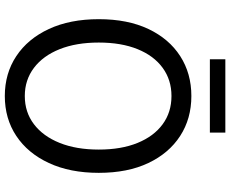

<svg xmlns="http://www.w3.org/2000/svg" viewBox="-98 -827 938 782"><g transform="rotate(90 371.0 -436.0)"><path d="M371 13.4Q279.2 13.4 208.6 -33.4Q138 -80.2 98 -166.2Q58.1 -252.2 58.1 -369.3Q58.1 -487 98 -571.3Q138 -655.6 208.6 -701Q279.2 -746.4 371 -746.4Q463.3 -746.4 533.7 -700.8Q604.1 -655.2 644 -571.1Q684 -487 684 -369.3Q684 -252.2 644 -166.2Q604.1 -80.2 533.7 -33.4Q463.3 13.4 371 13.4ZM371 -68Q437.1 -68 486 -105.3Q535 -142.5 562.1 -210.1Q589.2 -277.8 589.2 -369.3Q589.2 -460.8 562.1 -527.3Q535 -593.7 486 -629.5Q437.1 -665.4 371 -665.4Q305.6 -665.4 256.3 -629.5Q207.1 -593.7 180.2 -527.3Q153.3 -460.8 153.3 -369.3Q153.3 -277.8 180.2 -210.1Q207.1 -142.5 256.3 -105.3Q305.6 -68 371 -68ZM221.3 -821.8V-884.8H520.2V-821.8Z"/></g></svg>

Font: Noto Sans HK Thin
Style: Regular
Weight: 100
Designer: Ryoko NISHIZUKA 西塚涼子 (kana, bopomofo & ideographs); Paul D. Hunt (Latin, Greek & Cyrillic); Sandoll Communications 산돌커뮤니
Foundry: Adobe
Version: Version 2.004-H2;hotconv 1.0.118;makeotfexe 2.5.65603